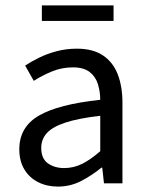

<svg xmlns="http://www.w3.org/2000/svg" viewBox="-20 -678 544 710"><path d="M194.3 12Q153.6 12 121.2 -4.3Q88.8 -20.5 70.1 -51.5Q51.4 -82.4 51.4 -126.2Q51.4 -208 123.4 -250.2Q195.4 -292.3 350.7 -309Q350.5 -339.5 342 -367Q333.5 -394.6 311.5 -411.7Q289.4 -428.9 249.9 -428.9Q208.1 -428.9 171.1 -413.4Q134 -397.9 104.9 -379L73 -435.4Q95.3 -450.4 125 -464.9Q154.7 -479.4 189.9 -488.7Q225.1 -498 264.1 -498Q323.2 -498 360.4 -473.3Q397.6 -448.6 415.2 -403.6Q432.8 -358.6 432.8 -297.7V0H364.5L358.1 -57.9H354.8Q319.7 -29.1 279.8 -8.5Q239.9 12 194.3 12ZM217.2 -56.5Q252.6 -56.5 284.1 -72.3Q315.6 -88.1 350.7 -118.9V-249.9Q269 -240.4 221.3 -224.5Q173.6 -208.6 153 -185.6Q132.5 -162.7 132.5 -131.5Q132.5 -91.2 157.3 -73.8Q182.1 -56.5 217.2 -56.5ZM134.8 -600.6V-658.1H399.9V-600.6Z"/></svg>

Font: Source Sans 3 VF
Style: Regular
Weight: 200
Designer: Paul D. Hunt
Foundry: Adobe
Version: Version 3.046;hotconv 1.0.118;makeotfexe 2.5.65603